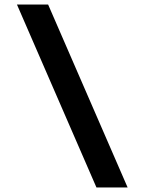

<svg xmlns="http://www.w3.org/2000/svg" viewBox="-20 -790 640 850"><path d="M545 40H407L55 -770H193Z"/></svg>

Font: M PLUS Code Latin Expanded
Style: Bold
Weight: 700
Width: 7
Designer: Coji Morishita
Foundry: UNDERFOREST DESIGN
Version: Version 1.002; ttfautohint (v1.8.3)